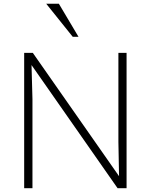

<svg xmlns="http://www.w3.org/2000/svg" viewBox="-20 -988 791 1008"><path d="M106.9 0V-710.4H152.3L605 -63L601.6 -243.2V-710.4H644.5V0H597.2L145.5 -646.5L150.4 -467.8V0ZM361.8 -794.9 222.7 -968.3H289.1L392.1 -794.9Z"/></svg>

Font: Comme Thin
Style: Regular
Weight: 250
Version: Version 1.000;gftools[0.9.27]